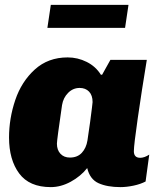

<svg xmlns="http://www.w3.org/2000/svg" viewBox="-20 -756 668 786"><path d="M393 -450H398L432 -511H581Q560 -384 544 -272.5Q528 -161 528 -137Q528 -110 554 -110Q571 -110 591 -123L576 -13Q555 -2 526.5 4Q498 10 473 10Q419 10 383.5 -6Q348 -22 337 -68Q310 -34 269.5 -12Q229 10 188 10Q100 10 58.5 -46Q17 -102 17 -193Q17 -271 42.5 -346.5Q68 -422 122.5 -471.5Q177 -521 257 -521Q298 -521 335 -502.5Q372 -484 393 -450ZM234 -326Q213 -182 213 -168Q213 -142 227.5 -126.5Q242 -111 266 -111Q297 -111 315 -130.5Q333 -150 338 -181L349 -257Q359 -333 359 -338Q359 -366 344.5 -381Q330 -396 306 -396Q279 -396 259 -376Q239 -356 234 -326ZM506 -736 492 -642H174L188 -736Z"/></svg>

Font: Chivo Black Italic
Style: Regular
Weight: 900
Italic angle: -8.05°
Designer: Hector Gatti
Foundry: Omnibus-Type
Version: Version 1.007